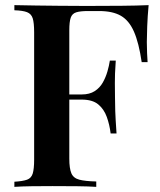

<svg xmlns="http://www.w3.org/2000/svg" viewBox="-20 -728 625 748"><path d="M559 -708Q555 -665 553.5 -625Q552 -585 552 -564Q552 -541 553 -521Q554 -501 555 -486H532Q521 -561 502 -604.5Q483 -648 451 -666.5Q419 -685 366 -685H323Q293 -685 277 -680Q261 -675 255.5 -659Q250 -643 250 -610V-110Q250 -72 258 -53Q266 -34 289 -28Q312 -22 355 -21V0Q326 -2 280 -2.5Q234 -3 185 -3Q143 -3 104 -2.5Q65 -2 36 0V-20Q69 -22 85.5 -28Q102 -34 107.5 -52Q113 -70 113 -106V-602Q113 -639 107.5 -656.5Q102 -674 85.5 -680.5Q69 -687 36 -688V-708Q76 -707 120.5 -706.5Q165 -706 208.5 -705.5Q252 -705 289.5 -705Q327 -705 350 -705Q396 -705 454.5 -705.5Q513 -706 559 -708ZM408 -360Q408 -360 408 -350Q408 -340 408 -340H220Q220 -340 220 -350Q220 -360 220 -360ZM431 -492Q427 -435 427.5 -405Q428 -375 428 -350Q428 -325 429 -295Q430 -265 434 -208H411Q407 -242 396 -272.5Q385 -303 362.5 -321.5Q340 -340 298 -340V-360Q329 -360 349 -373Q369 -386 380.5 -406.5Q392 -427 398.5 -449.5Q405 -472 408 -492Z"/></svg>

Font: Playfair Display SemiBold
Style: Regular
Weight: 600
Designer: Claus Eggers Sørensen
Foundry: Claus Eggers Sørensen
Version: Version 1.203